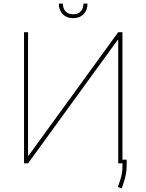

<svg xmlns="http://www.w3.org/2000/svg" viewBox="-20 -906 812 1065"><path d="M113.3 -727.5H135.7V-43H138.7L635.7 -727.5H659.2V0H635.7V-684.6H632.8L135.7 0H113.3ZM385.7 -805.2Q349.6 -805.2 327.9 -827.4Q306.2 -849.6 306.2 -886.2H328.6Q328.6 -858.9 343.8 -842.8Q358.9 -826.7 385.7 -826.7Q412.6 -826.7 427.7 -842.8Q442.9 -858.9 442.9 -886.2H465.3Q465.3 -849.6 443.6 -827.4Q421.9 -805.2 385.7 -805.2ZM682.6 -20.5V12.7Q682.6 34.2 679 55.2Q675.3 76.2 669.2 96.9Q663.1 117.7 655.3 138.7L633.8 130.9Q641.6 110.4 647.5 91.1Q653.3 71.8 656.5 52.2Q659.7 32.7 659.2 12.7V-20.5Z"/></svg>

Font: Inter Tight Thin
Style: Regular
Weight: 250
Designer: Rasmus Andersson
Foundry: rsms
Version: Version 3.004